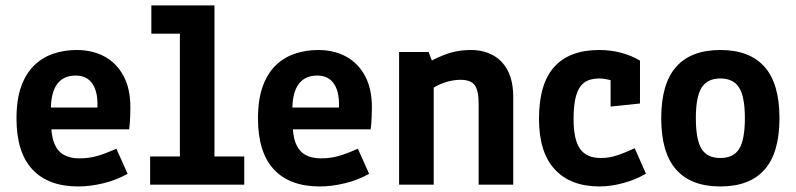

<svg xmlns="http://www.w3.org/2000/svg" viewBox="-20 -683 2943 710"><path d="M269.3 6.5Q158.4 6.5 99.7 -56.6Q41 -119.7 41 -244.8Q41 -315.5 58.6 -364Q76.3 -412.5 107.4 -442.1Q138.4 -471.7 178.6 -484.9Q218.8 -498.1 263.6 -498.1Q322.1 -498.1 366.8 -473.8Q411.5 -449.4 436.8 -402.2Q462.1 -355 462.1 -286.1Q462.1 -274 461.3 -250.2Q460.5 -226.3 457.6 -204.8H124L169.1 -237.4Q168.1 -184.8 180.3 -154.1Q192.4 -123.4 216.2 -110.4Q239.9 -97.4 273.4 -97.4Q310 -97.4 340.6 -106.5Q371.3 -115.5 410.3 -133.2L451.9 -40.4Q411.8 -17.4 363 -5.5Q314.2 6.5 269.3 6.5ZM339.7 -226.4V-275.7Q344.3 -336.8 323.8 -370.2Q303.4 -403.6 259.8 -403.6Q209.8 -403.6 186.8 -365.3Q163.9 -326.9 169.1 -251.9L124 -285.4H376.3Z M535.2 0V-104.4H645.2V-558.6H539.7V-663.1H773.1V-104.4H883.2V0Z M1162.4 6.5Q1051.5 6.5 992.7 -56.6Q934 -119.7 934 -244.8Q934 -315.5 951.7 -364Q969.4 -412.5 1000.4 -442.1Q1031.5 -471.7 1071.7 -484.9Q1111.9 -498.1 1156.7 -498.1Q1215.1 -498.1 1259.8 -473.8Q1304.5 -449.4 1329.9 -402.2Q1355.2 -355 1355.2 -286.1Q1355.2 -274 1354.4 -250.2Q1353.6 -226.3 1350.6 -204.8H1017.1L1062.1 -237.4Q1061.2 -184.8 1073.3 -154.1Q1085.5 -123.4 1109.2 -110.4Q1132.9 -97.4 1166.4 -97.4Q1203 -97.4 1233.7 -106.5Q1264.4 -115.5 1303.3 -133.2L1344.9 -40.4Q1304.9 -17.4 1256.1 -5.5Q1207.3 6.5 1162.4 6.5ZM1232.8 -226.4V-275.7Q1237.4 -336.8 1216.9 -370.2Q1196.5 -403.6 1152.9 -403.6Q1102.9 -403.6 1079.9 -365.3Q1056.9 -326.9 1062.1 -251.9L1017.1 -285.4H1269.3Z M1455.8 0V-490.8H1564.9L1576.9 -459.5Q1620.4 -481.3 1652.1 -489.7Q1683.8 -498.1 1721.8 -498.1Q1766.7 -498.1 1801.9 -479.4Q1837.2 -460.7 1857.5 -422.2Q1877.9 -383.6 1877.9 -323.7V0H1750V-298.4Q1750 -347.6 1735.8 -367.8Q1721.5 -387.9 1682.7 -387.9Q1652.2 -387.9 1620.6 -376.5Q1589 -365.1 1560.8 -344.2L1583.8 -422.7V0Z M2197.5 6.5Q2089.7 6.5 2031.4 -56.7Q1973.1 -120 1973.1 -243.3Q1973.1 -372.9 2029.5 -435.5Q2085.8 -498.1 2195.6 -498.1Q2279.7 -498.1 2346.6 -459V-300.3L2237.9 -288.9V-452.8L2296.9 -359.6Q2275.9 -373.7 2247.8 -383.3Q2219.7 -392.8 2195.3 -392.8Q2161.5 -392.8 2140.7 -377.7Q2119.9 -362.5 2110.5 -329.6Q2101 -296.7 2101 -243Q2101 -167 2124.8 -132.8Q2148.6 -98.7 2202.1 -98.7Q2231.5 -98.7 2259.9 -107.8Q2288.2 -116.8 2327.1 -134.9L2368.7 -40.7Q2328.7 -17.7 2283.2 -5.6Q2237.7 6.5 2197.5 6.5Z M2643.8 6.5Q2535.4 6.5 2480.3 -55.9Q2425.2 -118.3 2425.2 -246Q2425.2 -373.6 2480.3 -435.8Q2535.4 -498.1 2643.8 -498.1Q2752.3 -498.1 2807.3 -435.8Q2862.4 -373.6 2862.4 -246Q2862.4 -118.3 2807.3 -55.9Q2752.3 6.5 2643.8 6.5ZM2643.8 -98.7Q2692.2 -98.7 2713.3 -132.5Q2734.5 -166.3 2734.5 -246Q2734.5 -325.6 2713 -359.2Q2691.6 -392.8 2643.8 -392.8Q2596.1 -392.8 2574.6 -359.2Q2553.2 -325.6 2553.2 -246Q2553.2 -166.3 2574.3 -132.5Q2595.4 -98.7 2643.8 -98.7Z"/></svg>

Font: Anaheim
Style: Regular
Weight: 400
Designer: Vernon Adams
Foundry: Vernon Adams
Version: Version 2.001